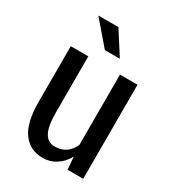

<svg xmlns="http://www.w3.org/2000/svg" viewBox="-179 -824 842 934"><g transform="rotate(30 242.5 -357.5)"><path d="M335.9 -70.3Q314.5 -31.2 281.2 -10.7Q249 10.7 207 10.7Q134.8 10.7 94.7 -44.9Q54.7 -100.6 54.7 -215.8Q54.7 -227.5 54.7 -240.2Q54.7 -306.6 54.7 -418.9Q54.7 -446.3 54.7 -528.3Q79.1 -528.3 153.3 -528.3Q153.3 -450.2 153.3 -214.8Q153.3 -133.8 172.9 -100.6Q191.4 -66.4 230.5 -66.4Q266.6 -66.4 292 -84Q316.4 -100.6 331.1 -132.8Q331.1 -264.6 331.1 -528.3Q355.5 -528.3 429.7 -528.3Q429.7 -396.5 429.7 0Q408.2 0 341.8 0Q339.8 -17.6 335.9 -70.3ZM292 -594.7Q270.5 -594.7 208 -594.7Q180.7 -627 97.7 -722.7Q97.7 -722.7 97.7 -724.6Q126 -724.6 209 -724.6Q229.5 -692.4 292 -594.7Z"/></g></svg>

Font: Noto Sans Hebrew DECATHLON 
Style: Regular
Weight: 400
Designer: Monotype Design team
Version: Version 1.03 uh